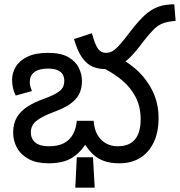

<svg xmlns="http://www.w3.org/2000/svg" viewBox="-20 -745 834 890"><path d="M533 12Q496 12 466 2.5Q436 -7 412 -29Q388 -51 365 -90H386Q360 -49 333 -27Q306 -5 275 3.5Q244 12 205 12Q150 12 113.5 -7.5Q77 -27 59 -59.5Q41 -92 41 -130Q41 -171 57.5 -200Q74 -229 107 -250.5Q140 -272 189 -289Q230 -304 254 -321Q278 -338 278 -371Q278 -387 271 -399.5Q264 -412 247.5 -419.5Q231 -427 203 -427Q160 -427 139 -410.5Q118 -394 118 -365Q118 -352 121.5 -341Q125 -330 128 -323L53 -302Q45 -317 40.5 -335.5Q36 -354 36 -375Q36 -407 53 -435.5Q70 -464 107 -482Q144 -500 203 -500Q263 -500 297 -480Q331 -460 345.5 -430Q360 -400 360 -370Q360 -332 345 -305.5Q330 -279 300.5 -260Q271 -241 227 -225Q174 -205 148.5 -184.5Q123 -164 123 -131Q123 -102 143.5 -84.5Q164 -67 207 -67Q249 -67 276.5 -81.5Q304 -96 318.5 -123Q333 -150 336 -185H414Q417 -144 433 -118Q449 -92 473 -79.5Q497 -67 525 -67Q580 -67 606 -99Q632 -131 632 -192Q632 -250 609 -294.5Q586 -339 547.5 -371.5Q509 -404 463 -427L491 -497Q554 -472 604.5 -429Q655 -386 685 -327.5Q715 -269 715 -198Q715 -132 692.5 -85Q670 -38 629.5 -13Q589 12 533 12ZM329 125 336 -16H411L419 125ZM465 -425Q436 -425 409.5 -436Q383 -447 361 -477.5Q339 -508 323 -564L406 -591Q421 -536 435 -518Q449 -500 471 -500Q491 -500 508.5 -512.5Q526 -525 558 -565L589 -605Q623 -649 651.5 -675Q680 -701 712 -713Q744 -725 788 -725L794 -648Q759 -646 735.5 -637Q712 -628 692.5 -608.5Q673 -589 647 -556L624 -526Q596 -490 571 -468Q546 -446 520.5 -435.5Q495 -425 465 -425Z"/></svg>

Font: telugu25
Style: Book
Weight: 400
Designer: Jelle Bosma - Monotype Design Team
Foundry: Monotype Imaging Inc.
Version: Version 2.003